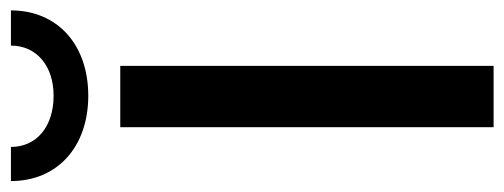

<svg xmlns="http://www.w3.org/2000/svg" viewBox="-324 -632 945 360"><g transform="rotate(-90 149.0 -452.5)"><path d="M90 -700V0H205V-700ZM309 -905H243C243 -857 205 -825 149 -825C91 -825 53 -857 53 -905H-11C-11 -818 53 -760 149 -760C245 -760 309 -818 309 -905Z"/></g></svg>

Font: Goli Medium
Style: Regular
Weight: 500
Designer: jaikishan Patel
Foundry: MagicType
Version: Version 1.000;Glyphs 3.2 (3242)